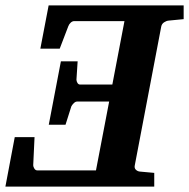

<svg xmlns="http://www.w3.org/2000/svg" viewBox="-39 -691 700 711"><path d="M641.1 -670.9V-620.1L585.4 -614.7Q576.7 -613.8 568.4 -608.2Q560.1 -602.5 558.1 -592.8L460 -78.1Q458 -68.4 464.1 -62.5Q470.2 -56.6 478.5 -55.7L532.2 -50.8V0H-19L15.6 -183.1H88.9L84 -79.1Q84 -73.7 88.1 -66.9Q92.3 -60.1 98.6 -60.1H316.4L365.2 -314.9H246.1Q240.2 -314.9 233.9 -308.6Q227.5 -302.2 225.1 -296.9L203.6 -229H141.6L186.5 -463.9H248.5L244.1 -396Q244.1 -390.6 247.6 -384.3Q251 -377.9 257.8 -377.9H377L421.9 -612.8H235.8Q229 -612.8 222.9 -607.2Q216.8 -601.6 213.9 -593.8L182.1 -510.7H110.4L141.1 -670.9Z"/></svg>

Font: Charis SIL Afr
Style: Bold Italic
Weight: 700
Italic angle: -11°
Foundry: SIL International
Version: Version 5.000